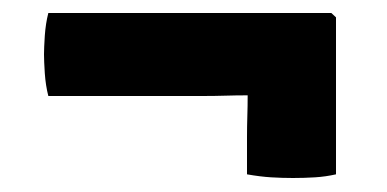

<svg xmlns="http://www.w3.org/2000/svg" viewBox="-20 -406 580 288"><path d="M52.5 -386.5H477L484 -380V-144.5Q468.5 -141 452.5 -140Q436.5 -139 419.5 -139Q403 -139 386.8 -140Q370.5 -141 350.5 -144.5V-200Q350.5 -216.5 351 -231.8Q351.5 -247 351.5 -263Q334 -263 318.2 -262.5Q302.5 -262 283.5 -262H52.5Q48.5 -277.5 47.2 -296Q46 -314.5 46 -324.5Q46 -334 47.2 -352.5Q48.5 -371 52.5 -386.5Z"/></svg>

Font: Signika SC
Style: Bold
Weight: 700
Designer: Anna Giedryś
Foundry: Anna Giedryś
Version: Version 2.000; ttfautohint (v1.8.3) -l 8 -r 50 -G 200 -x 9 -